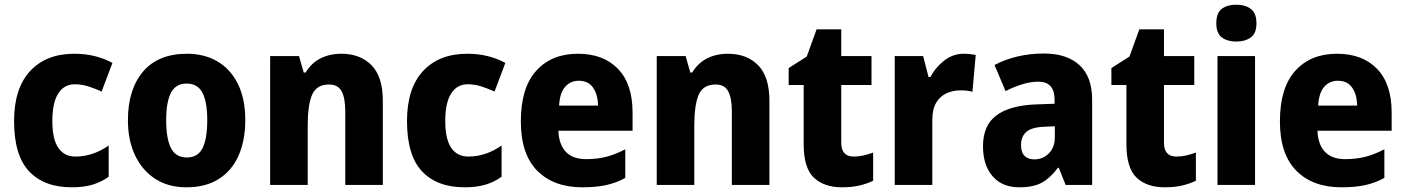

<svg xmlns="http://www.w3.org/2000/svg" viewBox="-20 -788 5987 818"><path d="M286 10Q168 10 104 -58Q40 -126 40 -272Q40 -412 108.5 -485.5Q177 -559 296 -559Q345 -559 385.5 -548.5Q426 -538 459 -520L413 -398Q382 -412 354.5 -420.5Q327 -429 299 -429Q253 -429 228 -389.5Q203 -350 203 -273Q203 -195 228.5 -158Q254 -121 301 -121Q339 -121 374.5 -133Q410 -145 443 -168V-35Q411 -12 373.5 -1Q336 10 286 10Z M1025 -276Q1025 -191 997 -126.5Q969 -62 913 -26Q857 10 774 10Q697 10 641.5 -26Q586 -62 555.5 -126Q525 -190 525 -276Q525 -407 589.5 -483Q654 -559 777 -559Q850 -559 906 -526.5Q962 -494 993.5 -430.5Q1025 -367 1025 -276ZM688 -275Q688 -197 708.5 -157Q729 -117 776 -117Q823 -117 843 -157Q863 -197 863 -276Q863 -354 842.5 -393Q822 -432 775 -432Q729 -432 708.5 -393Q688 -354 688 -275Z M1434 -559Q1515 -559 1563 -510Q1611 -461 1611 -359V0H1451V-313Q1451 -370 1435.5 -399Q1420 -428 1382 -428Q1329 -428 1310 -385Q1291 -342 1291 -253V0H1131V-549H1254L1274 -479H1282Q1306 -519 1345 -539Q1384 -559 1434 -559Z M1960 10Q1842 10 1778 -58Q1714 -126 1714 -272Q1714 -412 1782.5 -485.5Q1851 -559 1970 -559Q2019 -559 2059.5 -548.5Q2100 -538 2133 -520L2087 -398Q2056 -412 2028.5 -420.5Q2001 -429 1973 -429Q1927 -429 1902 -389.5Q1877 -350 1877 -273Q1877 -195 1902.5 -158Q1928 -121 1975 -121Q2013 -121 2048.5 -133Q2084 -145 2117 -168V-35Q2085 -12 2047.5 -1Q2010 10 1960 10Z M2442 -559Q2551 -559 2613 -494.5Q2675 -430 2675 -309V-231H2359Q2361 -173 2390.5 -141.5Q2420 -110 2477 -110Q2524 -110 2563 -120Q2602 -130 2644 -152V-30Q2606 -9 2563 0.5Q2520 10 2461 10Q2339 10 2269 -60.5Q2199 -131 2199 -271Q2199 -414 2264.5 -486.5Q2330 -559 2442 -559ZM2446 -444Q2411 -444 2388 -418.5Q2365 -393 2362 -338H2528Q2527 -386 2506.5 -415Q2486 -444 2446 -444Z M3081 -559Q3162 -559 3210 -510Q3258 -461 3258 -359V0H3098V-313Q3098 -370 3082.5 -399Q3067 -428 3029 -428Q2976 -428 2957 -385Q2938 -342 2938 -253V0H2778V-549H2901L2921 -479H2929Q2953 -519 2992 -539Q3031 -559 3081 -559Z M3617 -121Q3638 -121 3658 -125.5Q3678 -130 3700 -138V-18Q3673 -5 3641 2.5Q3609 10 3567 10Q3491 10 3447.5 -31Q3404 -72 3404 -174V-426H3340V-498L3417 -547L3459 -663H3564V-549H3693V-426H3564V-180Q3564 -121 3617 -121Z M4086 -559Q4098 -559 4112 -557.5Q4126 -556 4137 -554L4123 -397Q4104 -403 4072 -403Q4040 -403 4012.5 -390.5Q3985 -378 3968.5 -350.5Q3952 -323 3952 -276V0H3792V-549H3913L3936 -460H3944Q3964 -499 4001.5 -529Q4039 -559 4086 -559Z M4428 -560Q4525 -560 4579 -510.5Q4633 -461 4633 -363V0H4520L4491 -73H4487Q4455 -30 4419 -10Q4383 10 4322 10Q4250 10 4209 -37Q4168 -84 4168 -165Q4168 -253 4224 -295.5Q4280 -338 4389 -343L4473 -346V-363Q4473 -440 4404 -440Q4372 -440 4337 -429.5Q4302 -419 4264 -400L4217 -511Q4260 -534 4313.5 -547Q4367 -560 4428 -560ZM4429 -248Q4375 -246 4352.5 -226Q4330 -206 4330 -171Q4330 -138 4345.5 -123.5Q4361 -109 4387 -109Q4423 -109 4448.5 -134.5Q4474 -160 4474 -204V-250Z M4992 -121Q5013 -121 5033 -125.5Q5053 -130 5075 -138V-18Q5048 -5 5016 2.5Q4984 10 4942 10Q4866 10 4822.5 -31Q4779 -72 4779 -174V-426H4715V-498L4792 -547L4834 -663H4939V-549H5068V-426H4939V-180Q4939 -121 4992 -121Z M5247 -768Q5285 -768 5309 -750Q5333 -732 5333 -689Q5333 -646 5309 -628.5Q5285 -611 5247 -611Q5209 -611 5185.5 -628.5Q5162 -646 5162 -689Q5162 -733 5185.5 -750.5Q5209 -768 5247 -768ZM5327 -549V0H5167V-549Z M5676 -559Q5785 -559 5847 -494.5Q5909 -430 5909 -309V-231H5593Q5595 -173 5624.5 -141.5Q5654 -110 5711 -110Q5758 -110 5797 -120Q5836 -130 5878 -152V-30Q5840 -9 5797 0.5Q5754 10 5695 10Q5573 10 5503 -60.5Q5433 -131 5433 -271Q5433 -414 5498.5 -486.5Q5564 -559 5676 -559ZM5680 -444Q5645 -444 5622 -418.5Q5599 -393 5596 -338H5762Q5761 -386 5740.5 -415Q5720 -444 5680 -444Z"/></svg>

Font: Noto Sans Armenian SemiCondensed ExtraBold
Style: Regular
Weight: 800
Width: 4
Designer: Monotype Design Team
Foundry: Monotype Imaging Inc.
Version: Version 2.008; ttfautohint (v1.8.4.7-5d5b)